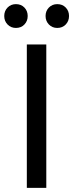

<svg xmlns="http://www.w3.org/2000/svg" viewBox="-48 -909 354 929"><path d="M81.8 0V-694H176V0ZM29 -773.8Q4.8 -773.8 -11.4 -790.5Q-27.5 -807.2 -27.5 -831.5Q-27.5 -856 -11.4 -872.5Q4.8 -889 29 -889Q54.2 -889 70.1 -872.5Q86 -856 86 -831.5Q86 -807.2 70.1 -790.5Q54.2 -773.8 29 -773.8ZM229 -773.8Q204.8 -773.8 188.6 -790.5Q172.5 -807.2 172.5 -831.5Q172.5 -856 188.6 -872.5Q204.8 -889 229 -889Q254.2 -889 270.1 -872.5Q286 -856 286 -831.5Q286 -807.2 270.1 -790.5Q254.2 -773.8 229 -773.8Z"/></svg>

Font: Outfit Thin
Style: Regular
Weight: 100
Designer: Rodrigo Fuenzalida
Foundry: fragTYPE
Version: Version 1.100;gftools[0.9.27]